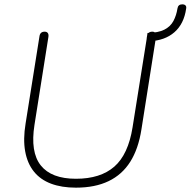

<svg xmlns="http://www.w3.org/2000/svg" viewBox="-20 -857 879 885"><path d="M330 8Q264 8 215 -10.5Q166 -29 136 -66.5Q106 -104 96 -159.5Q86 -215 98 -288L162 -690Q165 -711 186 -711Q196 -711 200.5 -704.5Q205 -698 203 -686L139 -282Q119 -156 168 -94.5Q217 -33 330 -33Q443 -33 507 -89Q571 -145 591 -270L658 -690Q661 -711 682 -711Q692 -711 696.5 -704.5Q701 -698 699 -686L632 -261Q618 -171 580.5 -111.5Q543 -52 480.5 -22Q418 8 330 8ZM669 -667 656 -680 660 -705Q710 -706 738 -720.5Q766 -735 779.5 -760.5Q793 -786 798 -818Q801 -837 820 -837Q830 -837 835 -832Q840 -827 838 -817Q828 -747 784 -708.5Q740 -670 669 -667Z"/></svg>

Font: Nunito Variable Extra Light
Style: Italic
Weight: 200
Italic angle: -9°
Designer: Vernon Adams
Foundry: Vernon Adams
Version: Version 3.602